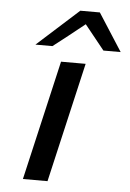

<svg xmlns="http://www.w3.org/2000/svg" viewBox="-50 -716 509 754"><g transform="rotate(5 204.0 -339.0)"><path d="M72 -530 236 -678H313L408 -530H340L262 -627Q195 -573 139 -530ZM69 0 178 -472H275L166 0Z"/></g></svg>

Font: Coval
Style: Italic
Weight: 400
Foundry: Context Ltd
Version: Version 001.000